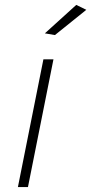

<svg xmlns="http://www.w3.org/2000/svg" viewBox="-20 -763 372 783"><path d="M291 -743 332 -723 204 -620 163 -627ZM198 -521 94 0H53L157 -521Z"/></svg>

Font: TypoPRO Montserrat
Style: Italic
Weight: 275
Italic angle: -11.3°
Designer: Julieta Ulanovsky
Foundry: Julieta Ulanovsky
Version: Version 6.001